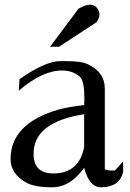

<svg xmlns="http://www.w3.org/2000/svg" viewBox="-20 -785 555 817"><path d="M193 -586H231L390 -690Q403 -707 403 -722Q403 -737 393 -751Q382 -765 363 -765Q343 -765 314 -748ZM338 -159Q316 -47 207 -47Q123 -47 123 -129Q121 -265 338 -299ZM244 -485Q291 -485 321 -457Q339 -439 339 -367Q339 -365 339 -362L338 -338Q265 -329 230 -319Q25 -260 25 -108Q25 -46 90 -9Q125 12 202 12Q279 12 338 -71Q360 12 409 12Q488 12 504 -53V-98Q469 -59 467 -59Q432 -59 426 -66V-408Q426 -477 355 -511Q328 -525 259 -525H237Q173 -525 63 -448L60 -399Q160 -485 244 -485Z"/></svg>

Font: Sawarabi Mincho
Style: Regular
Weight: 400
Version: Version 1.082; ttfautohint (v1.8.4.7-5d5b)